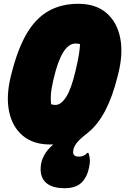

<svg xmlns="http://www.w3.org/2000/svg" viewBox="-20 -740 659 1010"><path d="M392 -720Q483 -720 539 -672.5Q595 -625 612 -542Q629 -459 602 -352L598 -336Q546 -127 446 -45Q441 -40 435.5 -36Q430 -32 425 -28Q394 -3 380.5 16Q367 35 365 54Q361 84 395 84Q423 84 439 64H445Q451 79 452.5 97Q454 115 449 139Q439 191 409 220.5Q379 250 320 250Q256 250 223.5 222.5Q191 195 194 140Q198 73 260 20Q252 20 243 20Q155 20 100 -26Q45 -72 28 -153Q11 -234 37 -339L41 -355Q74 -485 121.5 -565Q169 -645 236 -682.5Q303 -720 392 -720ZM259 -312Q249 -268 247.5 -239Q246 -210 249 -192Q258 -188 272 -188Q301 -188 328 -230Q355 -272 377 -366L380 -379Q391 -426 395.5 -455.5Q400 -485 401 -508Q397 -509 391 -510Q385 -511 377 -511Q305 -511 262 -325Z"/></svg>

Font: Recursive Mn Csl St XBk
Style: Italic
Weight: 1000
Italic angle: -15°
Monospace: yes
Version: Version 1.079;hotconv 1.0.112;makeotfexe 2.5.65598; ttfautoh